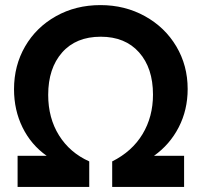

<svg xmlns="http://www.w3.org/2000/svg" viewBox="-20 -733 861 753"><path d="M49 -122H163Q102 -165 68.5 -233Q35 -301 35 -383Q35 -476 78.5 -551Q122 -626 199.5 -669.5Q277 -713 374 -713Q470 -713 548.5 -669.5Q627 -626 671.5 -551Q716 -476 716 -384Q716 -302 681 -234Q646 -166 584 -122H702V0H420V-100Q498 -139 539 -207Q580 -275 580 -362Q580 -466 525.5 -527.5Q471 -589 375 -589Q278 -589 223.5 -527Q169 -465 169 -361Q169 -270 211.5 -202Q254 -134 330 -100V0H49Z"/></svg>

Font: Hanken Grotesk
Style: Bold
Weight: 700
Designer: Alfredo Marco Pradil
Foundry: Hanken Design Co.
Version: Version 3.014